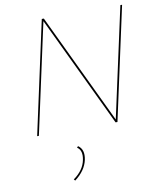

<svg xmlns="http://www.w3.org/2000/svg" viewBox="-100 -736 911 1102"><g transform="rotate(-10 355.5 -184.5)"><path d="M678 -658H688L545 0H534L227 -644L87 0H77L220 -658H232L538 -16ZM298 97Q335 122 323 181Q310 242 248 289L241 281Q301 238 312 180Q323 125 291 105Z"/></g></svg>

Font: EauTestInfant Hairline
Style: Italic
Weight: 250
Italic angle: -12°
Designer: Christian Thalmann (Catharsis Fonts)
Version: Version 0.001;PS 000.001;hotconv 1.0.88;makeotf.lib2.5.64775